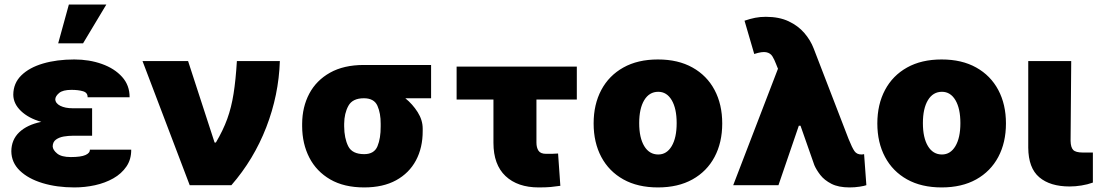

<svg xmlns="http://www.w3.org/2000/svg" viewBox="-20 -814 4830 844"><path d="M384.9 -286.9V-217.3H299.7Q280.9 -217.3 260.7 -214Q240.4 -210.6 226.2 -200.5Q212 -190.3 211.6 -170.5Q212.4 -154.5 231.4 -139Q250.4 -123.6 291.2 -123.6Q335.6 -123.6 355.6 -132.5Q375.7 -141.3 375 -156.2H556.8Q557.2 -113.3 535.7 -81.9Q514.2 -50.4 478.2 -30Q442.1 -9.6 397.5 0.2Q353 9.9 306.8 9.9Q229.8 9.9 167.1 -9.1Q104.4 -28.1 67.3 -63.7Q30.2 -99.4 29.8 -149.1Q30.2 -199.9 64.8 -232.8Q99.4 -265.6 161.6 -278.4Q105.8 -294 72.3 -326Q38.7 -358 38.4 -397.7Q38.7 -448.2 73.7 -482.6Q108.7 -517 169.2 -534.8Q229.8 -552.6 306.8 -552.6Q372.5 -552.6 427.9 -532.8Q483.3 -513.1 516.7 -476Q550.1 -438.9 549.7 -386.4H365.1Q365.8 -406.6 345.2 -412.8Q324.6 -419 294 -419Q256.4 -419 240.1 -405.4Q223.7 -391.7 223 -377.8Q223.7 -359.7 245 -348.9Q266.3 -338.1 299.7 -338.1H384.9ZM235.8 -623.6 282.7 -794H447.4L345.2 -623.6Z M813.9 0 606.5 -545.5H806.8L923.3 -187.5H929Q960.6 -240.8 978.9 -291.2Q997.2 -341.6 1006.7 -402Q1016.3 -462.4 1021.3 -545.5H1210.2Q1205.3 -396 1150.4 -254.4Q1095.5 -112.9 997.2 0Z M1308.2 -258.5V-269.9Q1308.6 -343.8 1339.5 -402.2Q1370.4 -460.6 1430.8 -494.5Q1491.1 -528.4 1579.5 -528.4H1875V-382.1H1761.7Q1793.7 -356.2 1815.9 -321.2Q1838.1 -286.2 1838.1 -248.6V-238.6Q1838.4 -164.8 1808.4 -108.8Q1778.4 -52.9 1721.1 -21.5Q1663.7 9.9 1581 9.9Q1492.5 9.9 1431.8 -25.2Q1371.1 -60.4 1339.8 -121.1Q1308.6 -181.8 1308.2 -258.5ZM1492.9 -269.9V-258.5Q1493.3 -206.3 1510.7 -171.3Q1528.1 -136.4 1581 -136.4Q1625 -136.4 1639.4 -171.3Q1653.8 -206.3 1653.4 -258.5V-269.9Q1653.8 -315.7 1639.2 -348.9Q1624.6 -382.1 1579.5 -382.1Q1529.8 -382.1 1511.5 -348.9Q1493.3 -315.7 1492.9 -269.9Z M2515.6 -521.3V-376.4H2338.1V-187.5Q2338.1 -165.1 2347.1 -151.5Q2356.2 -137.8 2380.7 -137.8Q2399.9 -137.8 2409.1 -138Q2418.3 -138.1 2433.2 -139.2L2443.2 2.8Q2421.9 6 2400.9 8Q2380 9.9 2348 9.9Q2255.3 9.9 2202.2 -40.1Q2149.1 -90.2 2149.1 -186.1V-376.4H1987.2V-521.3Z M2872.2 9.9Q2783.4 9.9 2720.2 -25.4Q2657 -60.7 2623.2 -124.1Q2589.5 -187.5 2589.5 -271.3Q2589.5 -355.1 2623.2 -418.5Q2657 -481.9 2720.2 -517.2Q2783.4 -552.6 2872.2 -552.6Q2960.9 -552.6 3024.1 -517.2Q3087.4 -481.9 3121.1 -418.5Q3154.8 -355.1 3154.8 -271.3Q3154.8 -187.5 3121.1 -124.1Q3087.4 -60.7 3024.1 -25.4Q2960.9 9.9 2872.2 9.9ZM2873.6 -134.9Q2910.9 -134.9 2932.7 -171.7Q2954.5 -208.5 2954.5 -272.7Q2954.5 -337 2932.7 -373.8Q2910.9 -410.5 2873.6 -410.5Q2834.2 -410.5 2812 -373.8Q2789.8 -337 2789.8 -272.7Q2789.8 -208.5 2812 -171.7Q2834.2 -134.9 2873.6 -134.9Z M3714.5 9.9Q3665.8 9.9 3634.8 -6Q3603.7 -22 3586.1 -44.7Q3568.5 -67.5 3559.7 -88.1L3498.9 -261.4H3491.5L3402 0H3203.1L3399.9 -512.1L3397.7 -517Q3396 -521.3 3394.4 -525.2Q3392.8 -529.1 3391.3 -533Q3383.9 -552.6 3375.2 -566.6Q3366.5 -580.6 3348.5 -584.3Q3330.6 -588.1 3295.5 -576.7L3252.8 -723Q3277.7 -731.5 3299.5 -735.8Q3321.4 -740.1 3346.6 -740.1Q3405.2 -740.1 3446.9 -720.3Q3488.6 -700.6 3515.8 -668.9Q3543 -637.1 3556.8 -600.9L3710.2 -203.1Q3725.9 -164.1 3736.2 -149.5Q3746.4 -134.9 3767 -134.9Q3770.6 -134.9 3770.4 -135.1Q3770.2 -135.3 3778.4 -136.4L3788.4 0Q3780.2 3.2 3758.7 6.6Q3737.2 9.9 3714.5 9.9Z M4119.3 9.9Q4030.5 9.9 3967.3 -25.4Q3904.1 -60.7 3870.4 -124.1Q3836.6 -187.5 3836.6 -271.3Q3836.6 -355.1 3870.4 -418.5Q3904.1 -481.9 3967.3 -517.2Q4030.5 -552.6 4119.3 -552.6Q4208.1 -552.6 4271.3 -517.2Q4334.5 -481.9 4368.3 -418.5Q4402 -355.1 4402 -271.3Q4402 -187.5 4368.3 -124.1Q4334.5 -60.7 4271.3 -25.4Q4208.1 9.9 4119.3 9.9ZM4120.7 -134.9Q4158 -134.9 4179.9 -171.7Q4201.7 -208.5 4201.7 -272.7Q4201.7 -337 4179.9 -373.8Q4158 -410.5 4120.7 -410.5Q4081.3 -410.5 4059.1 -373.8Q4036.9 -337 4036.9 -272.7Q4036.9 -208.5 4059.1 -171.7Q4081.3 -134.9 4120.7 -134.9Z M4500 -545.5H4688.9L4686.1 -194.6Q4686.8 -165.8 4697.8 -154.7Q4708.8 -143.5 4740.1 -143.5H4784.1V-11.4Q4760.3 -2.8 4733.7 1.4Q4707 5.7 4681.8 5.7Q4596.2 5.7 4548.5 -34.8Q4500.7 -75.3 4500 -164.8Z"/></svg>

Font: Inter UI Black
Style: Regular
Weight: 900
Designer: Rasmus Andersson
Foundry: rsms
Version: 3.2;8d6f07862